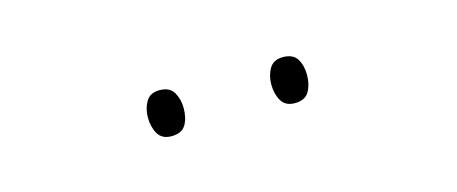

<svg xmlns="http://www.w3.org/2000/svg" viewBox="-23 -866 604 254"><g transform="rotate(-15 279.0 -738.5)"><path d="M169 -739Q169 -751 174.5 -760.5Q180 -770 193 -770Q207 -770 212.5 -760.5Q218 -751 218 -739Q218 -725 212.5 -716Q207 -707 193 -707Q180 -707 174.5 -716.5Q169 -726 169 -739ZM338 -739Q338 -751 343.5 -760.5Q349 -770 362 -770Q376 -770 381.5 -761Q387 -752 387 -739Q387 -726 381.5 -716.5Q376 -707 362 -707Q349 -707 343.5 -716.5Q338 -726 338 -739Z"/></g></svg>

Font: Noto Sans Malayalam UI SemiCondensed Thin
Style: Regular
Weight: 100
Width: 4
Designer: Jelle Bosma - Monotype Design Team
Foundry: Monotype Imaging Inc.
Version: Version 2.104; ttfautohint (v1.8.4.7-5d5b)